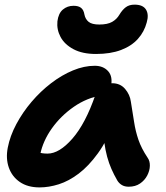

<svg xmlns="http://www.w3.org/2000/svg" viewBox="-20 -806 721 836"><path d="M152.4 10Q100.6 10 66.4 -13.5Q32.2 -37 18.4 -76.4Q4.6 -115.8 13.8 -163Q23.6 -214 51.1 -265.5Q78.6 -317 117.5 -362.7Q156.4 -408.4 202.6 -443.8Q248.8 -479.2 297.6 -499.4Q346.4 -519.6 392.6 -519.6Q429.8 -519.6 451 -495.9Q472.2 -472.2 462.8 -428Q460 -412.2 449.1 -403Q438.2 -393.8 423.6 -391Q358 -380.2 301.5 -341Q245 -301.8 206.2 -247.5Q167.4 -193.2 155.2 -134.2Q152.2 -116.6 151.8 -102.1Q151.4 -87.6 155.4 -65.6L107 -168.2Q128 -149.8 145.1 -143.5Q162.2 -137.2 187 -137.2Q238.2 -137.2 295.2 -202.4Q352.2 -267.6 395.4 -393Q404 -417.2 425.1 -430.4Q446.2 -443.6 468.4 -443.6Q503.6 -443.6 524.7 -418.8Q545.8 -394 549.8 -363.2Q557.8 -315.2 563.9 -274.9Q570 -234.6 582.8 -197.3Q595.6 -160 622.4 -119.8Q633 -105.2 632.5 -84Q632 -62.8 621 -41.8Q610 -20.8 589.7 -6.9Q569.4 7 540.4 7Q522.6 7 510.3 -0.5Q498 -8 490.6 -20.4Q476.4 -45 465.4 -69.9Q454.4 -94.8 446.5 -123.6Q438.6 -152.4 433.6 -189.2Q428.6 -226 425.6 -273.6L480.2 -278.2Q446.6 -194 406.2 -138.3Q365.8 -82.6 322.6 -50Q279.4 -17.4 236.1 -3.7Q192.8 10 152.4 10ZM398.2 -571Q338.8 -571 299.9 -591.8Q261 -612.6 243.7 -645Q226.4 -677.4 230 -713.4Q234.4 -748.2 253.9 -764.5Q273.4 -780.8 300.2 -780.8Q321.8 -780.8 333.1 -771.7Q344.4 -762.6 347.6 -742.8Q351.6 -722.6 365.9 -710.9Q380.2 -699.2 412.4 -699.2Q448.2 -699.2 468.4 -710.8Q488.6 -722.4 500 -742.2Q512.8 -763.4 527.8 -774.6Q542.8 -785.8 565.8 -785.8Q602.4 -785.8 615.7 -764.2Q629 -742.6 618.8 -708Q608.2 -667.6 580.4 -636.6Q552.6 -605.6 506.9 -588.3Q461.2 -571 398.2 -571Z"/></svg>

Font: Shantell Sans Light
Style: Italic
Weight: 300
Italic angle: -11°
Designer: Stephen Nixon, Anya Danilova, Shantell Martin
Foundry: Arrow Type
Version: Version 1.008;[ac192a2d6]